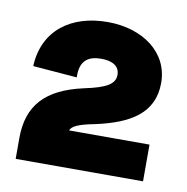

<svg xmlns="http://www.w3.org/2000/svg" viewBox="-53 -773 471 484"><g transform="rotate(10 182.0 -531.0)"><path d="M17 -394V-341H343V-435H137C141 -446 157 -454 199 -462C286 -481 345 -515 345 -593C345 -671 276 -721 186 -721C92 -721 24 -671 20 -579L133 -570C131 -614 154 -627 186 -627C215 -627 233 -616 233 -594C233 -571 213 -558 155 -546C61 -525 17 -479 17 -394Z"/></g></svg>

Font: Kalas SG
Style: Bold
Weight: 700
Designer: Kalas
Foundry: Kalas
Version: Version 2.000;FEAKit 1.0